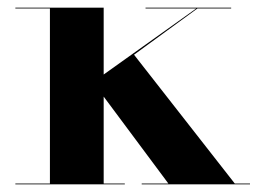

<svg xmlns="http://www.w3.org/2000/svg" viewBox="-20 -480 680 500"><path d="M420 0 222 -266 494 -460H497L329 -337.5L593 0ZM20 0V-2H305V0ZM110 0V-458H20V-460H250V0ZM349 0V-2H631V0ZM359 -458V-460H582V-458Z"/></svg>

Font: Bodoni Moda 96pt
Style: Bold
Weight: 700
Version: Version 2.005